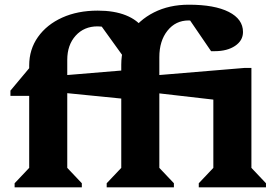

<svg xmlns="http://www.w3.org/2000/svg" viewBox="-20 -797 1164 817"><path d="M42.2 0V-17.2L120.2 -99.6L104.2 -71.6V-457.8L147.2 -389.2H24.4V-411.4L104.2 -506.8V-518.2Q104.2 -586.8 141.6 -639.6Q179 -692.4 244.7 -722.1Q310.4 -751.8 395.8 -751.8Q466 -751.8 515.7 -731.9Q565.4 -712 591.8 -673.9Q618.2 -635.8 618.2 -582Q618.2 -572 609.8 -559.6Q601.4 -547.2 584.4 -537.8Q567.4 -528.4 540 -528.4H524.8L390.4 -715H496.4V-624.8Q482.6 -653.2 456.1 -669Q429.6 -684.8 395 -684.8Q337.8 -684.8 302 -645.3Q266.2 -605.8 266.2 -542.2V-71.2L250.4 -99.4L328.2 -17.2V0ZM534.4 -373.8 207.2 -406.4V-472.8L534.4 -500ZM825.8 0V-17.2L903.8 -99.6L887.8 -71.6V-426.8L930.8 -368.2L599 -406.4V-472.8L1018.8 -507.8H1049.8V-71.2L1034 -99.4L1111.8 -17.2V0ZM434 0V-17.2L512 -99.6L496 -71.6V-521.8Q496 -596 533.1 -653.7Q570.2 -711.4 635.1 -744.2Q700 -777 783.6 -777Q893 -777 953.5 -746.3Q1014 -715.6 1014 -660.8Q1014 -624.4 980.4 -601.8Q946.8 -579.2 893.4 -579.2H878.2L768.2 -740.2H882.6L884.2 -642Q852.4 -710 782.8 -710Q727.4 -710 692.7 -666.5Q658 -623 658 -553.8V-71.2L642.2 -99.4L720 -17.2V0Z"/></svg>

Font: Platypi Light
Style: Regular
Weight: 300
Designer: David Sargent
Foundry: Bolt Cutter Type
Version: Version 1.200